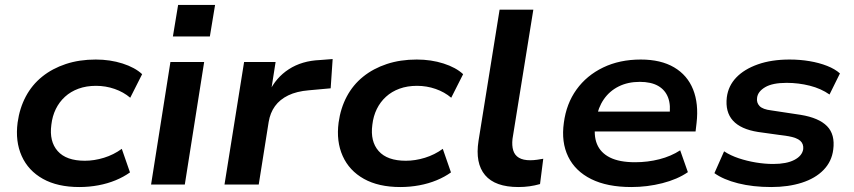

<svg xmlns="http://www.w3.org/2000/svg" viewBox="-20 -744 3441 774"><path d="M300 10Q212 10 153 -23Q94 -56 67.5 -115Q41 -174 51 -250Q59 -308 84 -355Q109 -402 150 -435Q191 -468 245.5 -486Q300 -504 366 -504Q424 -504 474 -488Q524 -472 553 -445L505 -350Q478 -373 442 -385.5Q406 -398 367 -398Q328 -398 296.5 -386.5Q265 -375 242 -354Q219 -333 205 -304.5Q191 -276 187 -241Q178 -174 212.5 -135Q247 -96 322 -96Q360 -96 399 -108Q438 -120 471 -144L504 -49Q479 -31 446.5 -17.5Q414 -4 376.5 3Q339 10 300 10Z M677 -597 698 -724H847L826 -597ZM589 0 667 -494H803L725 0Z M885 0 964 -494H1091L1072 -373H1065Q1092 -431 1144.5 -465Q1197 -499 1270 -502L1321 -506L1313 -388L1225 -380Q1176 -376 1142 -359.5Q1108 -343 1088.5 -316Q1069 -289 1063 -252L1023 0Z M1594 10Q1506 10 1447 -23Q1388 -56 1361.5 -115Q1335 -174 1345 -250Q1353 -308 1378 -355Q1403 -402 1444 -435Q1485 -468 1539.5 -486Q1594 -504 1660 -504Q1718 -504 1768 -488Q1818 -472 1847 -445L1799 -350Q1772 -373 1736 -385.5Q1700 -398 1661 -398Q1622 -398 1590.5 -386.5Q1559 -375 1536 -354Q1513 -333 1499 -304.5Q1485 -276 1481 -241Q1472 -174 1506.5 -135Q1541 -96 1616 -96Q1654 -96 1693 -108Q1732 -120 1765 -144L1798 -49Q1773 -31 1740.5 -17.5Q1708 -4 1670.5 3Q1633 10 1594 10Z M2070 10Q1976 10 1935.5 -38Q1895 -86 1909 -176L1994 -705H2130L2046 -184Q2043 -157 2049 -137.5Q2055 -118 2072 -108Q2089 -98 2117 -98Q2131 -98 2145 -100Q2159 -102 2170 -104L2157 -2Q2136 4 2114.5 7Q2093 10 2070 10Z M2525 10Q2428 10 2363.5 -22Q2299 -54 2270.5 -112.5Q2242 -171 2253 -249Q2263 -326 2304 -383Q2345 -440 2411.5 -472Q2478 -504 2563 -504Q2644 -504 2697.5 -472.5Q2751 -441 2774 -383.5Q2797 -326 2788 -248L2784 -214H2355L2366 -294H2699L2678 -275Q2685 -319 2673.5 -350Q2662 -381 2633.5 -397.5Q2605 -414 2559 -414Q2511 -414 2474 -395.5Q2437 -377 2414 -343.5Q2391 -310 2384 -266L2381 -250Q2372 -199 2386.5 -163.5Q2401 -128 2439 -109Q2477 -90 2540 -90Q2591 -90 2638 -102Q2685 -114 2722 -138L2753 -50Q2711 -21 2650 -5.5Q2589 10 2525 10Z M3089 10Q3015 10 2955.5 -5Q2896 -20 2860 -46L2899 -134Q2925 -117 2958 -106Q2991 -95 3027 -89Q3063 -83 3097 -83Q3151 -83 3182.5 -99.5Q3214 -116 3218 -143Q3220 -164 3206 -176.5Q3192 -189 3158 -195L3036 -212Q2966 -223 2934.5 -258Q2903 -293 2910 -352Q2916 -398 2948 -431.5Q2980 -465 3035 -484.5Q3090 -504 3163 -504Q3205 -504 3243.5 -497.5Q3282 -491 3314 -478.5Q3346 -466 3366 -448L3324 -363Q3290 -387 3244.5 -398.5Q3199 -410 3151 -410Q3094 -410 3064.5 -392.5Q3035 -375 3032 -350Q3029 -330 3042 -316.5Q3055 -303 3089 -299L3208 -281Q3281 -269 3314 -235.5Q3347 -202 3339 -141Q3333 -93 3300 -59Q3267 -25 3212.5 -7.5Q3158 10 3089 10Z"/></svg>

Font: Nunito Sans 10pt SemiExpanded
Style: Bold Italic
Weight: 700
Width: 6
Italic angle: -9°
Designer: Vernon Adams
Foundry: Vernon Adams
Version: Version 3.101;gftools[0.9.27]